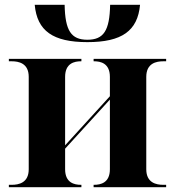

<svg xmlns="http://www.w3.org/2000/svg" viewBox="-20 -782 731 802"><path d="M345 -606C489 -606 555 -653 565 -762H440C438 -654 413 -616 345 -616C277 -616 252 -654 250 -762H125C135 -653 201 -606 345 -606ZM17 0H320V-10H318C291 -10 252 -18 252 -75V-161L439 -366V-75C439 -18 400 -10 373 -10H371V0H674V-10H662C633 -10 591 -18 591 -75V-461C591 -518 633 -526 662 -526H674V-536H371V-526H373C400 -526 439 -518 439 -461V-380L252 -175V-461C252 -518 291 -526 318 -526H320V-536H17V-526H29C58 -526 100 -518 100 -461V-75C100 -18 58 -10 29 -10H17Z"/></svg>

Font: Noto Serif Display
Style: Bold
Weight: 700
Designer: Monotype Design Team
Foundry: Monotype Imaging Inc.
Version: Version 2.009